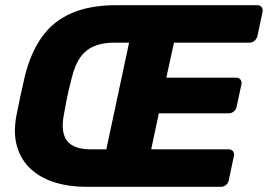

<svg xmlns="http://www.w3.org/2000/svg" viewBox="-20 -720 1033 740"><path d="M311.5 0Q246 0 191.5 -16.9Q137 -33.8 99.4 -67.9Q61.8 -102.1 46.2 -153.6Q30.6 -205 43 -273.7Q51.4 -316.2 58.6 -349.5Q65.8 -382.8 75.8 -426.5Q98.4 -517.3 141.8 -577.9Q185.1 -638.5 255.9 -669.3Q326.7 -700 428.2 -700H971.5Q982.5 -700 988.2 -692.8Q994 -685.5 992 -674.5L972.1 -580.8Q969.5 -570.1 960.9 -562.9Q952.4 -555.6 941.4 -555.6H650.5L621.1 -420.6H890Q901 -420.6 906.7 -413.4Q912.5 -406.1 910.5 -395.1L891.9 -308.3Q889.9 -297.6 881 -290.4Q872.1 -283.1 861.1 -283.1H592.2L562.7 -144.4H861.6Q872.6 -144.4 878.1 -137.1Q883.5 -129.9 881.5 -118.9L861.6 -25.1Q859.6 -14.5 851.1 -7.2Q842.5 0 831.5 0ZM330.4 -144.4H389.8L477.5 -555.6H419.4Q376 -555.6 343.6 -542.3Q311.1 -528.9 290.3 -500.1Q269.5 -471.4 257.7 -424.6Q250.7 -396.5 245.1 -373.6Q239.5 -350.6 235.3 -327.8Q231.1 -305 225.7 -275.6Q213.5 -208.5 239.1 -176.4Q264.7 -144.4 330.4 -144.4Z"/></svg>

Font: Rubik Light
Style: Italic
Weight: 300
Italic angle: -12°
Designer: Hubert and Fischer
Foundry: Hubert and Fischer
Version: Version 2.300;gftools[0.9.30]